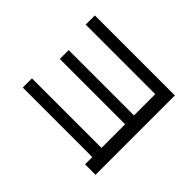

<svg xmlns="http://www.w3.org/2000/svg" viewBox="-145 -949 1228 1228"><g transform="rotate(45 469.0 -335.0)"><path d="M728.5 -42H99.6V-125H728.5V-338.9H137.7V-418.9H728.5V-611.3H99.6V-694.3H823.2V23.4H728.5Z"/></g></svg>

Font: Pretendard Medium
Style: Regular
Weight: 500
Designer: Base glyphs from Inter by Rasmus Andersson; Hangeul glyphs from Noto Sans CJK(Source Han Sans) by Jang Soo-young and Kan
Foundry: Kil Hyung-jin
Version: Version 1.309